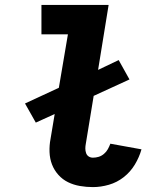

<svg xmlns="http://www.w3.org/2000/svg" viewBox="-20 -755 640 783"><path d="M359 8Q332 8 306 3.5Q280 -1 257.5 -12Q235 -23 218 -42Q201 -61 192 -84.5Q183 -108 182 -135Q181 -162 186 -188L203 -290L126 -255L82 -333L220 -397L257 -615H149V-735H423L380 -470L464 -510L508 -431L362 -364L330 -169Q328 -159 328 -149.5Q328 -140 331 -131Q334 -122 341.5 -117Q349 -112 359 -112Q371 -112 382.5 -115.5Q394 -119 404 -127.5Q414 -136 420 -147Q426 -158 430 -169L557 -146Q548 -114 530 -84Q512 -54 484.5 -32.5Q457 -11 424 -1.5Q391 8 359 8Z"/></svg>

Font: Iosevka Curly Heavy Extended
Style: Italic
Weight: 900
Width: 7
Italic angle: -9°
Monospace: yes
Designer: Belleve Invis
Foundry: Belleve Invis
Version: Version 11.1.0; ttfautohint (v1.8.3)